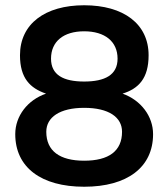

<svg xmlns="http://www.w3.org/2000/svg" viewBox="-20 -700 640 730"><path d="M300 10C464 10 562 -64 562 -190C562 -258 516 -319 446 -344C507 -363 545 -402 545 -490C545 -609 450 -680 300 -680C151 -680 56 -609 56 -490C56 -403 94 -365 155 -344C85 -320 38 -259 38 -190C38 -64 136 10 300 10ZM300 -89C207 -89 156 -126 156 -199C156 -254 207 -290 300 -290C394 -290 444 -254 444 -199C444 -126 394 -89 300 -89ZM300 -390C221 -390 174 -415 174 -477C174 -542 221 -581 300 -581C379 -581 427 -542 427 -477C427 -415 379 -390 300 -390Z"/></svg>

Font: SN Pro SemiBold
Style: Regular
Weight: 600
Designer: Tobias Whetton
Foundry: Supernotes
Version: Version 1.003;Glyphs 3.3 (3324)